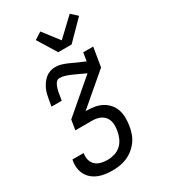

<svg xmlns="http://www.w3.org/2000/svg" viewBox="-237 -885 1073 1219"><g transform="rotate(-30 300.0 -276.0)"><path d="M219 223Q192 223 166 219.5Q140 216 116.5 206.5Q93 197 74 181Q55 165 43.5 143.5Q32 122 28.5 96Q25 70 30 43L31 35H114L113 40Q109 64 115.5 86.5Q122 109 138.5 123.5Q155 138 178 143.5Q201 149 225 149Q250 149 276.5 141Q303 133 323 114.5Q343 96 354 70.5Q365 45 369 20Q372 2 372.5 -15.5Q373 -33 368.5 -49.5Q364 -66 354 -79Q344 -92 329.5 -100.5Q315 -109 298 -112.5Q281 -116 264 -116H140L152 -189L388 -391L377 -396Q358 -405 339 -414Q320 -423 300.5 -431.5Q281 -440 260 -447Q239 -454 217 -454Q208 -454 200.5 -448.5Q193 -443 188 -435Q183 -427 180 -419Q177 -411 174.5 -403Q172 -395 170 -386.5Q168 -378 167 -369L159 -322H84L92 -369Q95 -388 99.5 -406Q104 -424 112 -441.5Q120 -459 131.5 -475Q143 -491 158 -503.5Q173 -516 191.5 -522Q210 -528 228 -528Q254 -528 277.5 -520.5Q301 -513 322.5 -503Q344 -493 366 -483Q388 -473 411 -464L421 -459L431 -520H504L481 -380L257 -189H263Q293 -189 322 -184Q351 -179 375.5 -166Q400 -153 418.5 -132Q437 -111 446 -84.5Q455 -58 455.5 -28Q456 2 451 32Q447 58 438 84Q429 110 412.5 133Q396 156 373 174.5Q350 193 324 204Q298 215 271.5 219Q245 223 219 223ZM294 -600 209 -738 261 -771 351 -654 479 -775 524 -734 392 -600Z"/></g></svg>

Font: Iosevka HT Extended
Style: Italic
Weight: 400
Width: 7
Italic angle: -9°
Monospace: yes
Designer: Belleve Invis
Foundry: Belleve Invis
Version: Version 32.3.0; ttfautohint (v1.8.4)